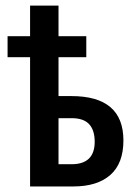

<svg xmlns="http://www.w3.org/2000/svg" viewBox="-20 -672 496 692"><path d="M190.9 -651.9V-541.5H291V-465.8H190.9V-325.7H237.3Q424.8 -325.7 424.8 -166Q424.8 -83 377.7 -41.5Q330.6 0 244.6 0H88.4V-465.8H7.3V-541.5H88.4V-651.9ZM238.3 -246.1H190.9V-80.1H237.8Q321.3 -80.1 321.3 -161.1Q321.3 -202.6 301.3 -224.4Q281.2 -246.1 238.3 -246.1Z"/></svg>

Font: Open Sans Condensed SemiBold
Style: Regular
Weight: 600
Width: 3
Designer: Monotype Design Team
Foundry: Monotype Imaging Inc.
Version: Version 3.000; ttfautohint (v1.8.4)